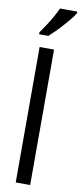

<svg xmlns="http://www.w3.org/2000/svg" viewBox="-107 -1025 450 1061"><g transform="rotate(10 118.0 -494.5)"><path d="M146 0H65V-760H146ZM236 -980Q227 -964 210.5 -944Q194 -924 175 -902.5Q156 -881 136.5 -862Q117 -843 102 -829H50V-840Q69 -867 85.5 -892.5Q102 -918 115.5 -942.5Q129 -967 139 -989H236Z"/></g></svg>

Font: Noto Sans Khmer ExtraCondensed
Style: Regular
Weight: 400
Width: 2
Designer: Danh Hong and the Monotype Design Team
Foundry: Monotype Imaging Inc.
Version: Version 2.004